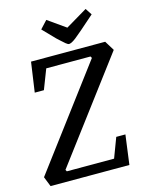

<svg xmlns="http://www.w3.org/2000/svg" viewBox="-130 -915 767 993"><g transform="rotate(-15 253.5 -419.0)"><path d="M15 0 -6 -53 393 -585 388 -594H151L110 -488H61L84 -648H481L513 -596L111 -61L116 -52H369L409 -158H458L437 0ZM298 -685Q292 -685 281 -694Q270 -703 259 -713.5Q248 -724 241 -730L178 -795L216 -836L311 -769L427 -838L450 -803L376 -738Q352 -717 336.5 -705Q321 -693 312 -689Q303 -685 298 -685Z"/></g></svg>

Font: Faustina Medium
Style: Italic
Weight: 500
Italic angle: -8°
Designer: Alfonso Garcia
Foundry: http://www.omnibus-type.com
Version: Version 1.200